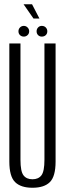

<svg xmlns="http://www.w3.org/2000/svg" viewBox="-20 -880 312 905"><path d="M133 5Q188.5 5 215.2 -21.8Q242 -48.5 242 -118.5V-675H189.5V-127Q189.5 -72 175.2 -53.5Q161 -35 133 -35Q105 -35 90.8 -53.5Q76.5 -72 76.5 -127V-675H24V-118.5Q24 -48.5 51 -21.8Q78 5 133 5ZM92.5 -707.5Q102.5 -707.5 110 -714.5Q117.5 -721.5 117.5 -732.5Q117.5 -743 110 -750.5Q102.5 -758 92.5 -758Q81.5 -758 74.2 -750.5Q67 -743 67 -732.5Q67 -721.5 74.2 -714.5Q81.5 -707.5 92.5 -707.5ZM177 -707.5Q188.5 -707.5 195.8 -714.5Q203 -721.5 203 -732.5Q203 -743 195.8 -750.5Q188.5 -758 177 -758Q166.5 -758 159.5 -750.5Q152.5 -743 152.5 -732.5Q152.5 -721.5 159.5 -714.5Q166.5 -707.5 177 -707.5ZM138 -792.5H166L131 -860H91Z"/></svg>

Font: Anybody ExtraCondensed Light
Style: Regular
Weight: 300
Width: 2
Version: Version 1.113;gftools[0.9.25]